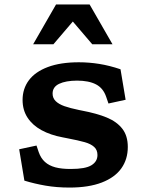

<svg xmlns="http://www.w3.org/2000/svg" viewBox="-20 -838 660 870"><path d="M90.5 -19.5 66.9 -161.6 145.4 -178.5 155.4 -148.8Q165 -121.2 183.5 -104.4Q201.9 -87.6 230.8 -79.8Q259.7 -72.1 300.9 -72.4Q366.9 -72.3 394.2 -89.2Q421.6 -106 421.6 -135.5Q421.6 -158.8 406.6 -172.2Q391.7 -185.8 364.2 -193.7Q336.8 -201.6 281.6 -212.2L264.7 -215.5Q208.8 -225.9 168.1 -248.2Q127.3 -270.5 104.8 -304.9Q82.3 -339.3 82.3 -385.2Q82.3 -436 111 -474.5Q139.8 -512.9 196.9 -534.3Q254.1 -555.8 337.2 -555.8Q383.4 -555.8 429.6 -548.4Q475.8 -541.1 526.1 -524.1L549.2 -385.9L471.5 -369L461 -399.5Q447.6 -438.7 415.1 -455.6Q382.6 -472.6 329.1 -472.7Q277.6 -472.4 248 -458.2Q218.3 -444 218.3 -414Q218.3 -393.4 232.5 -379.6Q246.7 -365.8 272 -356.9Q297.2 -348 338.3 -339.5L349.2 -337.3Q419.5 -324 464.3 -305.3Q509.2 -286.7 534.1 -254.8Q559.1 -222.9 559.1 -172.1Q559.1 -116.3 529.8 -75.1Q500.5 -33.9 441.3 -11Q382.1 11.9 294.8 11.9Q237.2 11.9 186.5 3.2Q135.8 -5.6 90.5 -19.5ZM233.9 -817.7H386.1L489.8 -637.4H398L293.5 -759.8H326.5L222 -637.4H130.2Z"/></svg>

Font: Monaspace Xenon Var
Style: Regular
Weight: 400
Designer: Riley Cran and the Lettermatic Team
Version: Version 1.000 (Monaspace Xenon Var)